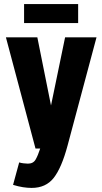

<svg xmlns="http://www.w3.org/2000/svg" viewBox="-20 -728 502 941"><path d="M154 0H177Q166 34 154.5 54Q143 74 117 74Q109 74 96 72.5Q83 71 74 68L44 178Q70 186 92.5 189.5Q115 193 135 193Q205 193 243.5 143.5Q282 94 311 -14L453 -545H299L230 -211L163 -545H9ZM98 -615H363V-708H98Z"/></svg>

Font: Secuela Black
Style: Regular
Weight: 900
Designer: Fernando Haro
Foundry: deFharo
Version: Version 1.704